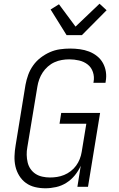

<svg xmlns="http://www.w3.org/2000/svg" viewBox="-20 -1004 640 1032"><path d="M224 8Q195 8 168 1.5Q141 -5 119.5 -20.5Q98 -36 83.5 -59.5Q69 -83 63 -109.5Q57 -136 58 -165Q59 -194 64 -223L117 -548Q122 -575 131.5 -601.5Q141 -628 158 -652Q175 -676 198.5 -694Q222 -712 248 -723.5Q274 -735 302 -739Q330 -743 357 -743Q383 -743 409 -739.5Q435 -736 458.5 -727Q482 -718 501.5 -702.5Q521 -687 533 -665.5Q545 -644 549 -618.5Q553 -593 548 -566L547 -559H482L483 -564Q488 -591 479.5 -616.5Q471 -642 451 -657.5Q431 -673 405 -679Q379 -685 352 -685Q332 -685 312 -681.5Q292 -678 273 -669.5Q254 -661 237.5 -646.5Q221 -632 209.5 -614.5Q198 -597 191 -577.5Q184 -558 181 -539L127 -213Q123 -192 123.5 -171.5Q124 -151 128.5 -131.5Q133 -112 144 -96Q155 -80 171 -69.5Q187 -59 207.5 -54.5Q228 -50 248 -50Q268 -50 287 -53Q306 -56 324.5 -63.5Q343 -71 360 -84Q377 -97 389 -113.5Q401 -130 408.5 -149Q416 -168 419 -187L444 -339H300L309 -397H518L453 0H396L414 -113Q402 -86 382.5 -62Q363 -38 337 -21.5Q311 -5 281.5 1.5Q252 8 224 8ZM338 -815 252 -953 297 -981 386 -861 515 -984 553 -949 420 -815Z"/></svg>

Font: Iosevka Light Extended
Style: Italic
Weight: 300
Width: 7
Italic angle: -9°
Monospace: yes
Designer: Belleve Invis
Foundry: Belleve Invis
Version: Version 32.5.0; ttfautohint (v1.8.4)